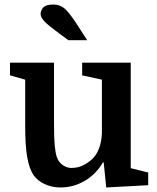

<svg xmlns="http://www.w3.org/2000/svg" viewBox="-20 -816 692 846"><path d="M218 -540V-272Q218 -208 221 -176Q224 -144 230 -125Q238 -101 256.5 -88.5Q275 -76 294 -76Q321 -76 343 -86Q365 -96 384 -113Q425 -150 429 -228V-465L342 -484V-540H556V-75L633 -56V0L448 10L437 -100H433Q404 -49 354 -19.5Q304 10 247 10Q209 10 177.5 -4.5Q146 -19 128 -44Q109 -72 100 -123Q91 -174 91 -259V-465L24 -484V-540ZM315 -715 364 -639H281L243 -667Q195 -702 177 -720.5Q159 -739 159 -754Q159 -771 171 -783.5Q183 -796 215 -796Q244 -796 264 -779Q284 -762 315 -715Z"/></svg>

Font: Domine
Style: Bold
Weight: 700
Designer: Pablo Impallari, Rodrigo Fuenzalida, Brenda Gallo
Foundry: Pablo Impallari, Rodrigo Fuenzalida, Brenda Gallo
Version: Version 2.000